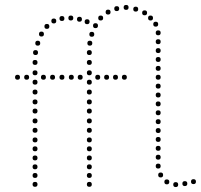

<svg xmlns="http://www.w3.org/2000/svg" viewBox="-20 -757 814 778"><path d="M342 -180Q332 -180 332 -190Q332 -200 342 -200Q352 -200 352 -190Q352 -180 342 -180ZM342 -144Q332 -144 332 -154Q332 -164 342 -164Q352 -164 352 -154Q352 -144 342 -144ZM342 -107Q332 -107 332 -117Q332 -127 342 -127Q352 -127 352 -117Q352 -107 342 -107ZM342 -71Q332 -71 332 -81Q332 -91 342 -91Q352 -91 352 -81Q352 -71 342 -71ZM342 0Q332 0 332 -10Q332 -20 342 -20Q352 -20 352 -10Q352 0 342 0ZM342 -494Q332 -494 332 -504Q332 -514 342 -514Q352 -514 352 -504Q352 -494 342 -494ZM342 -452Q332 -452 332 -462Q332 -472 342 -472Q352 -472 352 -462Q352 -452 342 -452ZM342 -414Q332 -414 332 -424Q332 -434 342 -434Q352 -434 352 -424Q352 -414 342 -414ZM342 -334Q332 -334 332 -344Q332 -354 342 -354Q352 -354 352 -344Q352 -334 342 -334ZM342 -297Q332 -297 332 -307Q332 -317 342 -317Q352 -317 352 -307Q352 -297 342 -297ZM342 -257Q332 -257 332 -267Q332 -277 342 -277Q352 -277 352 -267Q352 -257 342 -257ZM342 -219Q332 -219 332 -229Q332 -239 342 -239Q352 -239 352 -229Q352 -219 342 -219ZM352 -608Q342 -608 342 -618Q342 -628 352 -628Q362 -628 362 -618Q362 -608 352 -608ZM344 -572Q334 -572 334 -582Q334 -592 344 -592Q354 -592 354 -582Q354 -572 344 -572ZM342 -534Q332 -534 332 -544Q332 -554 342 -554Q352 -554 352 -544Q352 -534 342 -534ZM342 -374Q332 -374 332 -384Q332 -394 342 -394Q352 -394 352 -384Q352 -374 342 -374ZM305 -434Q295 -434 295 -444Q295 -454 305 -454Q315 -454 315 -444Q315 -434 305 -434ZM376 -434Q366 -434 366 -444Q366 -454 376 -454Q386 -454 386 -444Q386 -434 376 -434ZM342 -36Q332 -36 332 -46Q332 -56 342 -56Q352 -56 352 -46Q352 -36 342 -36ZM367 -643Q357 -643 357 -653Q357 -663 367 -663Q377 -663 377 -653Q377 -643 367 -643ZM388 -674Q378 -674 378 -684Q378 -694 388 -694Q398 -694 398 -684Q398 -674 388 -674ZM418 -698Q408 -698 408 -708Q408 -718 418 -718Q428 -718 428 -708Q428 -698 418 -698ZM453 -712Q443 -712 443 -722Q443 -732 453 -732Q463 -732 463 -722Q463 -712 453 -712ZM491 -717Q481 -717 481 -727Q481 -737 491 -737Q501 -737 501 -727Q501 -717 491 -717ZM530 -710Q520 -710 520 -720Q520 -730 530 -730Q540 -730 540 -720Q540 -710 530 -710ZM566 -695Q556 -695 556 -705Q556 -715 566 -715Q576 -715 576 -705Q576 -695 566 -695ZM269 -434Q259 -434 259 -444Q259 -454 269 -454Q279 -454 279 -444Q279 -434 269 -434ZM412 -434Q402 -434 402 -444Q402 -454 412 -454Q422 -454 422 -444Q422 -434 412 -434ZM448 -434Q438 -434 438 -444Q438 -454 448 -454Q458 -454 458 -444Q458 -434 448 -434ZM484 -434Q474 -434 474 -444Q474 -454 484 -454Q494 -454 494 -444Q494 -434 484 -434ZM621 -434Q611 -434 611 -444Q611 -454 621 -454Q631 -454 631 -444Q631 -434 621 -434ZM621 -398Q611 -398 611 -408Q611 -418 621 -418Q631 -418 631 -408Q631 -398 621 -398ZM621 -362Q611 -362 611 -372Q611 -382 621 -382Q631 -382 631 -372Q631 -362 621 -362ZM621 -326Q611 -326 611 -336Q611 -346 621 -346Q631 -346 631 -336Q631 -326 621 -326ZM621 -290Q611 -290 611 -300Q611 -310 621 -310Q631 -310 631 -300Q631 -290 621 -290ZM621 -254Q611 -254 611 -264Q611 -274 621 -274Q631 -274 631 -264Q631 -254 621 -254ZM621 -218Q611 -218 611 -228Q611 -238 621 -238Q631 -238 631 -228Q631 -218 621 -218ZM621 -182Q611 -182 611 -192Q611 -202 621 -202Q631 -202 631 -192Q631 -182 621 -182ZM621 -146Q611 -146 611 -156Q611 -166 621 -166Q631 -166 631 -156Q631 -146 621 -146ZM621 -110Q611 -110 611 -120Q611 -130 621 -130Q631 -130 631 -120Q631 -110 621 -110ZM621 -74Q611 -74 611 -84Q611 -94 621 -94Q631 -94 631 -84Q631 -74 621 -74ZM631 -38Q621 -38 621 -48Q621 -58 631 -58Q641 -58 641 -48Q641 -38 631 -38ZM656 -10Q646 -10 646 -20Q646 -30 656 -30Q666 -30 666 -20Q666 -10 656 -10ZM590 -674Q580 -674 580 -684Q580 -694 590 -694Q600 -694 600 -684Q600 -674 590 -674ZM692 1Q682 1 682 -9Q682 -19 692 -19Q702 -19 702 -9Q702 1 692 1ZM729 -3Q719 -3 719 -13Q719 -23 729 -23Q739 -23 739 -13Q739 -3 729 -3ZM764 -11Q754 -11 754 -21Q754 -31 764 -31Q774 -31 774 -21Q774 -11 764 -11ZM621 -470Q611 -470 611 -480Q611 -490 621 -490Q631 -490 631 -480Q631 -470 621 -470ZM621 -506Q611 -506 611 -516Q611 -526 621 -526Q631 -526 631 -516Q631 -506 621 -506ZM621 -542Q611 -542 611 -552Q611 -562 621 -562Q631 -562 631 -552Q631 -542 621 -542ZM621 -578Q611 -578 611 -588Q611 -598 621 -598Q631 -598 631 -588Q631 -578 621 -578ZM621 -614Q611 -614 611 -624Q611 -634 621 -634Q631 -634 631 -624Q631 -614 621 -614ZM611 -649Q601 -649 601 -659Q601 -669 611 -669Q621 -669 621 -659Q621 -649 611 -649ZM122 -180Q112 -180 112 -190Q112 -200 122 -200Q132 -200 132 -190Q132 -180 122 -180ZM122 -144Q112 -144 112 -154Q112 -164 122 -164Q132 -164 132 -154Q132 -144 122 -144ZM122 -107Q112 -107 112 -117Q112 -127 122 -127Q132 -127 132 -117Q132 -107 122 -107ZM122 -71Q112 -71 112 -81Q112 -91 122 -91Q132 -91 132 -81Q132 -71 122 -71ZM122 0Q112 0 112 -10Q112 -20 122 -20Q132 -20 132 -10Q132 0 122 0ZM122 -494Q112 -494 112 -504Q112 -514 122 -514Q132 -514 132 -504Q132 -494 122 -494ZM122 -452Q112 -452 112 -462Q112 -472 122 -472Q132 -472 132 -462Q132 -452 122 -452ZM122 -414Q112 -414 112 -424Q112 -434 122 -434Q132 -434 132 -424Q132 -414 122 -414ZM122 -334Q112 -334 112 -344Q112 -354 122 -354Q132 -354 132 -344Q132 -334 122 -334ZM122 -297Q112 -297 112 -307Q112 -317 122 -317Q132 -317 132 -307Q132 -297 122 -297ZM122 -257Q112 -257 112 -267Q112 -277 122 -277Q132 -277 132 -267Q132 -257 122 -257ZM122 -219Q112 -219 112 -229Q112 -239 122 -239Q132 -239 132 -229Q132 -219 122 -219ZM122 -374Q112 -374 112 -384Q112 -394 122 -394Q132 -394 132 -384Q132 -374 122 -374ZM88 -434Q78 -434 78 -444Q78 -454 88 -454Q98 -454 98 -444Q98 -434 88 -434ZM51 -434Q41 -434 41 -444Q41 -454 51 -454Q61 -454 61 -444Q61 -434 51 -434ZM122 -36Q112 -36 112 -46Q112 -56 122 -56Q132 -56 132 -46Q132 -36 122 -36ZM231 -434Q221 -434 221 -444Q221 -454 231 -454Q241 -454 241 -444Q241 -434 231 -434ZM193 -434Q183 -434 183 -444Q183 -454 193 -454Q203 -454 203 -444Q203 -434 193 -434ZM156 -434Q146 -434 146 -444Q146 -454 156 -454Q166 -454 166 -444Q166 -434 156 -434ZM148 -609Q138 -609 138 -619Q138 -629 148 -629Q158 -629 158 -619Q158 -609 148 -609ZM133 -572Q123 -572 123 -582Q123 -592 133 -592Q143 -592 143 -582Q143 -572 133 -572ZM124 -534Q114 -534 114 -544Q114 -554 124 -554Q134 -554 134 -544Q134 -534 124 -534ZM170 -640Q160 -640 160 -650Q160 -660 170 -660Q180 -660 180 -650Q180 -640 170 -640ZM198 -662Q188 -662 188 -672Q188 -682 198 -682Q208 -682 208 -672Q208 -662 198 -662ZM231 -672Q221 -672 221 -682Q221 -692 231 -692Q241 -692 241 -682Q241 -672 231 -672ZM267 -674Q257 -674 257 -684Q257 -694 267 -694Q277 -694 277 -684Q277 -674 267 -674ZM302 -669Q292 -669 292 -679Q292 -689 302 -689Q312 -689 312 -679Q312 -669 302 -669ZM333 -659Q323 -659 323 -669Q323 -679 333 -679Q343 -679 343 -669Q343 -659 333 -659Z"/></svg>

Font: Raleway Dots
Style: Regular
Weight: 400
Designer: Matt McInerney, Pablo Impallari, Rodrigo Fuenzalida, Brenda Gallo
Foundry: Matt McInerney, Pablo Impallari, Rodrigo Fuenzalida, Brenda Gallo
Version: Version 1.000